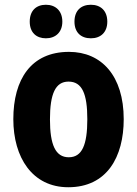

<svg xmlns="http://www.w3.org/2000/svg" viewBox="-20 -870 577 807"><path d="M105 -779C105 -733 133 -709 173 -709C213 -709 242 -734 242 -779C242 -825 213 -850 173 -850C133 -850 105 -826 105 -779ZM293 -779C293 -734 320 -709 362 -709C403 -709 431 -734 431 -779C431 -825 403 -850 362 -850C321 -850 293 -826 293 -779ZM500 -369C500 -551 407 -652 270 -652C111 -652 36 -537 36 -369C36 -208 116 -83 267 -83C430 -83 500 -211 500 -369ZM190 -368C190 -476 213 -527 268 -527C325 -527 347 -476 347 -369C347 -261 325 -209 269 -209C213 -209 190 -262 190 -368Z"/></svg>

Font: Noto Sans Kannada UI Condensed ExtraBold
Style: Regular
Weight: 800
Width: 3
Designer: Jelle Bosma - Monotype Design Team
Foundry: Monotype Imaging Inc.
Version: Version 2.005